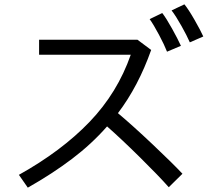

<svg xmlns="http://www.w3.org/2000/svg" viewBox="-20 -878 956 884"><path d="M473 -296Q402 -215 311.5 -146.5Q221 -78 108 -14L67 -73Q264 -183 392.5 -317Q521 -451 582 -626H160V-695H613L676 -648Q617 -481 523 -357Q591 -300 683.5 -212.5Q776 -125 820 -78L757 -16Q712 -67 626 -152Q540 -237 473 -296ZM669 -790 727 -818Q745 -795 772 -746.5Q799 -698 813 -667L749 -640Q737 -671 712 -718Q687 -765 669 -790ZM770 -830 829 -858Q848 -835 876 -786Q904 -737 916 -710L854 -683Q841 -713 815.5 -758.5Q790 -804 770 -830Z"/></svg>

Font: Kakao Big Sans
Style: Regular
Weight: 400
Designer: Park Young-rak; Lee Sang-min; Kim Jung-jin; Min Bon; Park Min-gyu;
Foundry: Kakao Corporation
Version: Version 2.003